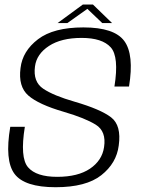

<svg xmlns="http://www.w3.org/2000/svg" viewBox="-20 -798 609 823"><path d="M218.5 4.5Q349 4.5 414.2 -47Q479.5 -98.5 489 -174.5Q501 -260.5 456.2 -295Q411.5 -329.5 300 -362Q209.5 -388 165.2 -417.8Q121 -447.5 130 -513.5Q137 -566.5 189.8 -601Q242.5 -635.5 330 -635.5Q418 -635.5 454.5 -595.2Q491 -555 470.5 -427H533Q555.5 -564 512.8 -622.2Q470 -680.5 337.5 -680.5Q209.5 -680.5 143 -629.8Q76.5 -579 68 -506.5Q57.5 -427 101.5 -388.5Q145.5 -350 254 -318.5Q344.5 -292 390.5 -263.5Q436.5 -235 426 -167Q417.5 -110 365.8 -75Q314 -40 225 -40Q135.5 -40 100.2 -81Q65 -122 86.5 -254.5H24Q-0.5 -110 42.2 -52.8Q85 4.5 218.5 4.5ZM226.5 -699H268.5L354.5 -760L418.5 -699H460.5L378.5 -778.5H335Z"/></svg>

Font: Anybody Thin Light
Style: Italic
Weight: 300
Italic angle: -10°
Version: Version 1.113;gftools[0.9.25]